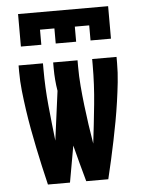

<svg xmlns="http://www.w3.org/2000/svg" viewBox="-53 -782 606 824"><g transform="rotate(-5 250.0 -370.0)"><path d="M380 0H285Q274 -39 263.5 -78.5Q253 -118 243 -157L215 0H120Q110 -41 101 -81.5Q92 -122 83.5 -163Q75 -204 67.5 -245Q60 -286 54 -327.5Q48 -369 43.5 -410.5Q39 -452 39 -494V-520H144V-494Q144 -416 151.5 -339Q159 -262 168 -185L196 -397Q192 -421 190 -445.5Q188 -470 188 -494V-520H293V-494Q293 -452 296.5 -409.5Q300 -367 305 -325Q310 -283 316 -241Q322 -199 329 -158Q339 -241 347.5 -325.5Q356 -410 356 -494V-520H461V-494Q461 -452 456.5 -410.5Q452 -369 446 -327.5Q440 -286 432.5 -245Q425 -204 416.5 -163Q408 -122 399 -81.5Q390 -41 380 0ZM56 -600V-740H444V-600H356V-665H294V-600H206V-665H144V-600Z"/></g></svg>

Font: Iosevka Term Curly Extrabold
Style: Regular
Weight: 800
Designer: Belleve Invis
Foundry: Belleve Invis
Version: Version 32.3.0